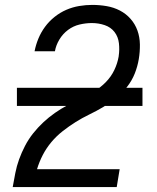

<svg xmlns="http://www.w3.org/2000/svg" viewBox="-20 -763 640 783"><path d="M32 0V-1Q37 -29 42.5 -57.5Q48 -86 58 -113.5Q68 -141 82 -168Q96 -195 115 -219Q134 -243 156.5 -264Q179 -285 204 -302.5Q229 -320 255.5 -334Q282 -348 309.5 -361.5Q337 -375 363.5 -390.5Q390 -406 411.5 -428Q433 -450 446 -477Q459 -504 464 -533V-534Q468 -560 465 -586.5Q462 -613 447 -632.5Q432 -652 407 -660.5Q382 -669 355 -669Q330 -669 304.5 -663Q279 -657 257.5 -641Q236 -625 222 -601.5Q208 -578 204 -554H121Q126 -580 136.5 -605.5Q147 -631 163.5 -653.5Q180 -676 202.5 -694Q225 -712 250.5 -723Q276 -734 303 -738.5Q330 -743 356 -743Q386 -743 415 -738Q444 -733 469 -720Q494 -707 512.5 -686Q531 -665 540.5 -638.5Q550 -612 550.5 -582Q551 -552 546 -522Q541 -492 529.5 -463Q518 -434 498 -408.5Q478 -383 452.5 -362.5Q427 -342 400 -326Q373 -310 344 -296Q315 -282 288 -265Q261 -248 235.5 -228Q210 -208 189.5 -183.5Q169 -159 154.5 -131Q140 -103 131 -73H468L456 0ZM49 -331V-405H561V-331Z"/></svg>

Font: Iosevka Custom Oblique
Style: Regular
Weight: 400
Italic angle: -9°
Designer: Belleve Invis
Foundry: Belleve Invis
Version: Version 27.0.1